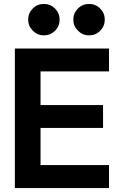

<svg xmlns="http://www.w3.org/2000/svg" viewBox="-20 -958 631 978"><path d="M123.5 -857.9C123.5 -835.9 131.3 -817.4 147 -801.8C162.6 -786.1 181.6 -777.8 203.6 -777.8C225.6 -777.8 244.6 -785.6 260.3 -801.3C275.9 -816.9 283.7 -835.9 283.7 -857.9C283.7 -879.9 275.9 -898.9 260.3 -914.6C244.6 -930.2 225.6 -938 203.6 -938C181.6 -938 162.6 -930.2 147 -914.6C131.3 -898.9 123.5 -879.9 123.5 -857.9ZM353.5 -857.9C353.5 -835.9 361.3 -817.4 377 -801.8C392.6 -786.1 411.6 -777.8 433.6 -777.8C455.6 -777.8 474.6 -785.6 490.2 -801.3C505.9 -816.9 513.7 -835.9 513.7 -857.9C513.7 -879.9 505.9 -898.9 490.2 -914.6C474.6 -930.2 455.6 -938 433.6 -938C411.6 -938 392.6 -930.2 377 -914.6C361.3 -898.9 353.5 -879.9 353.5 -857.9ZM55.7 -710.9V0H535.2V-117.2H186.5V-306.2H504.9V-422.9H186.5V-594.2H535.2V-710.9Z"/></svg>

Font: Tuffy
Style: Bold
Weight: 700
Designer: Thatcher Ulrich, Karoly Barta, Michael Everson
Version: Version 001.270